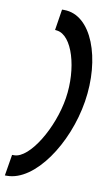

<svg xmlns="http://www.w3.org/2000/svg" viewBox="-94 -740 511 921"><g transform="rotate(10 161.5 -279.5)"><path d="M16 33 -1 136H9C145 136 282 -68 316 -280C350 -492 277 -695 141 -695H131L115 -593L124 -592C201 -583 246 -427 223 -280C200 -132 102 33 26 33Z"/></g></svg>

Font: Charger Pro
Style: ExBdExtObl
Weight: 400
Designer: Jasper
Foundry: Cannot Into Space Fonts
Version: Version 1.09